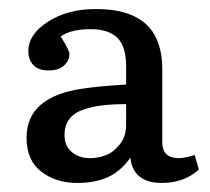

<svg xmlns="http://www.w3.org/2000/svg" viewBox="-20 -762 460 420"><path d="M148.9 -361.8Q102.5 -361.8 70.3 -386.5Q38.1 -411.1 38.1 -460.9Q38.1 -549.8 159.2 -567.9Q197.8 -573.7 255.9 -577.1V-617.2Q255.9 -660.6 236.6 -679.4Q217.3 -698.2 178.2 -698.2Q134.8 -698.2 112.8 -682.1Q131.8 -652.3 131.8 -644Q131.8 -629.4 120.1 -618.7Q108.4 -607.9 86.9 -607.9Q63.5 -607.9 52.7 -619.9Q42 -631.8 42 -649.9Q42 -687 85 -714.6Q127.9 -742.2 189 -742.2Q214.4 -742.2 235.4 -738.5Q256.3 -734.9 275.1 -725.6Q293.9 -716.3 306.9 -701.7Q319.8 -687 327.4 -664.1Q335 -641.1 335 -610.8V-450.2Q335 -417.5 369.1 -416Q384.8 -416 405.8 -422.9L415 -391.1Q382.8 -361.8 334 -361.8Q271.5 -361.8 265.1 -417Q244.6 -387.7 216.6 -374.8Q188.5 -361.8 148.9 -361.8ZM176.8 -416Q194.3 -416 211.2 -422.4Q228 -428.7 241.9 -446Q255.9 -463.4 255.9 -488.8V-534.2Q224.1 -534.2 201.4 -531.2Q178.7 -528.3 159.7 -521.2Q140.6 -514.2 130.9 -500.5Q121.1 -486.8 121.1 -466.8Q121.1 -441.9 137.5 -429Q153.8 -416 176.8 -416Z"/></svg>

Font: Literata Book
Style: Regular
Weight: 400
Designer: Latin by Veronika Burian and Jose Scaglione. Greek by Irene Vlachou. Cyrillic by Vera Evstafieva
Foundry: TypeTogether
Version: Version 2.003;PS 002.003;hotconv 1.0.88;makeotf.lib2.5.64775